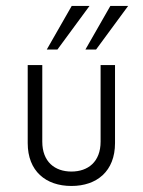

<svg xmlns="http://www.w3.org/2000/svg" viewBox="-20 -615 478 643"><path d="M136.7 -449.2H172.4L279.8 -595.2H220.2ZM266.1 -449.2H301.8L409.2 -595.2H349.6ZM219.2 7.8C304.7 7.8 365.2 -42 365.2 -135.7V-397H316.9V-140.6C316.9 -73.2 274.9 -40.5 219.2 -40.5C163.6 -40.5 121.6 -73.2 121.6 -140.6V-397H72.8V-135.7C72.8 -42 133.3 7.8 219.2 7.8Z"/></svg>

Font: Now Light
Style: Regular
Weight: 300
Designer: Alfredo Marco Pradil
Foundry: Alfredo Marco Pradil
Version: Version 1.200;hotconv 1.0.109;makeotfexe 2.5.65596